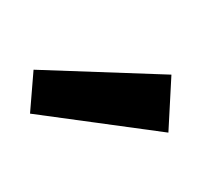

<svg xmlns="http://www.w3.org/2000/svg" viewBox="-60 -920 418 386"><g transform="rotate(30 149.0 -727.0)"><path d="M298 -728 245 -832 0 -702 38 -622Z"/></g></svg>

Font: Bitter
Style: Bold Italic
Weight: 700
Designer: Sol Matas
Foundry: Sol Matas
Version: Version 1.002